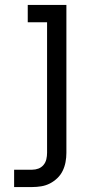

<svg xmlns="http://www.w3.org/2000/svg" viewBox="-20 -540 373 775"><path d="M37 215V145H110Q123 145 135 140.5Q147 136 155.5 126Q164 116 167 103Q170 90 170 77V-450H92V-520H248V77Q248 96 244.5 114.5Q241 133 233 149.5Q225 166 211.5 179Q198 192 181.5 200.5Q165 209 146.5 212Q128 215 110 215Z"/></svg>

Font: Huly
Style: Regular
Weight: 400
Designer: Belleve Invis
Foundry: Belleve Invis
Version: Version 33.2.5; ttfautohint (v1.8.4)